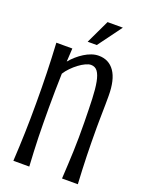

<svg xmlns="http://www.w3.org/2000/svg" viewBox="-160 -947 783 1025"><g transform="rotate(20 231.5 -434.0)"><path d="M334.5 -321.3Q333.5 -397.5 331.3 -454.3Q329.1 -511.2 322 -548.6Q314.9 -585.9 301.3 -604.5Q287.6 -623 263.7 -623Q251 -623 233.2 -614.7Q215.3 -606.4 196.8 -592.5Q178.2 -578.6 161.1 -561Q144 -543.5 132.8 -525.4Q129.9 -428.7 129.9 -329.6Q129.9 -284.2 130.4 -243.2Q130.9 -202.1 131.8 -162.6Q132.8 -123 134.8 -83.3Q136.7 -43.5 139.2 0H48.8Q51.3 -43.5 53 -83.3Q54.7 -123 55.9 -162.6Q57.1 -202.1 57.6 -243.2Q58.1 -284.2 58.1 -329.6Q58.1 -375 57.6 -417.7Q57.1 -460.4 55.9 -502.2Q54.7 -543.9 53 -585.7Q51.3 -627.4 48.8 -670.9H139.6L135.3 -595.2Q149.9 -612.8 168 -628.7Q186 -644.5 205.6 -656.7Q225.1 -668.9 245.6 -676Q266.1 -683.1 286.1 -683.1Q344.2 -683.1 376.2 -637Q408.2 -590.8 408.2 -499.5Q408.2 -477.1 408 -451.4Q407.7 -425.8 407.2 -401.1Q406.7 -376.5 406.5 -355.5Q406.2 -334.5 406.2 -321.3Q406.2 -275.9 406.7 -236.3Q407.2 -196.8 408.2 -158.7Q409.2 -120.6 410.9 -82Q412.6 -43.5 415 0H325.2Q327.6 -43.5 329.6 -82Q331.5 -120.6 333 -158.7Q334.5 -196.8 334.7 -236.3Q335 -275.9 334.5 -321.3ZM204.1 -732.9 268.1 -867.7H355L255.9 -732.9Z"/></g></svg>

Font: Crushed
Style: Regular
Weight: 400
Width: 3
Designer: Astigmatic (AOETI)
Foundry: Astigmatic (AOETI)
Version: Version 001.001